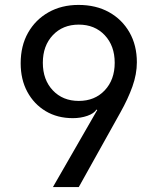

<svg xmlns="http://www.w3.org/2000/svg" viewBox="-20 -760 640 780"><path d="M195 0 375 -313 372 -315Q362 -299 335 -289.5Q308 -280 276 -280Q213 -280 165.5 -308.5Q118 -337 91 -387Q64 -437 64 -503Q64 -574 94 -627Q124 -680 177 -710Q230 -740 299 -740Q370 -740 423 -710.5Q476 -681 506 -628.5Q536 -576 536 -507Q536 -459 518 -408.5Q500 -358 469 -303L300 0ZM300 -350Q365 -350 405.5 -393Q446 -436 446 -505Q446 -574 405.5 -617Q365 -660 300 -660Q235 -660 194.5 -617Q154 -574 154 -505Q154 -436 194.5 -393Q235 -350 300 -350Z"/></svg>

Font: JetBrainsMono NFM
Style: Regular
Weight: 400
Monospace: yes
Designer: Philipp Nurullin, Konstantin Bulenkov
Foundry: JetBrains
Version: Version 2.304; ttfautohint (v1.8.4.7-5d5b);Nerd Fonts 3.3.0